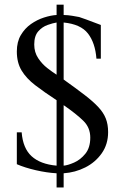

<svg xmlns="http://www.w3.org/2000/svg" viewBox="-20 -739 540 835"><path d="M450.2 -164.6Q450.2 -111.8 422.6 -72.5Q395 -33.2 351.1 -11Q307.1 11.2 256.8 14.6V76.2H226.1V14.6Q183.1 12.2 135.5 1.2Q87.9 -9.8 53.2 -24.9V-163.6H74.2Q79.6 -94.2 117.4 -59.6Q155.3 -24.9 226.1 -18.6V-303.2Q171.4 -338.9 132.8 -368.7Q94.2 -398.4 73.7 -432.6Q53.2 -466.8 53.2 -515.1Q53.2 -557.1 70.6 -586.4Q87.9 -615.7 114.7 -634.5Q141.6 -653.3 171.4 -662.8Q201.2 -672.4 226.1 -673.8V-718.8H256.8V-673.8Q276.4 -673.3 293.5 -670.4Q310.5 -667.5 324.2 -665Q331.1 -663.1 355 -654.3Q378.9 -645.5 418.5 -630.4V-483.9H399.4Q394 -552.7 362.5 -593.3Q331.1 -633.8 256.8 -641.1V-393.1Q311 -354.5 348.1 -325.9Q385.3 -297.4 407.7 -273.2Q430.2 -249 440.2 -223.4Q450.2 -197.8 450.2 -164.6ZM226.1 -414.1V-641.1Q210.4 -638.7 187.3 -630.6Q164.1 -622.6 146.5 -602.8Q128.9 -583 128.9 -545.4Q128.9 -511.7 146 -486.1Q163.1 -460.4 185.8 -442.9Q208.5 -425.3 226.1 -414.1ZM372.6 -140.6Q372.6 -184.1 342.5 -213.6Q312.5 -243.2 256.8 -281.7V-18.6Q274.9 -20 302.2 -32Q329.6 -43.9 351.1 -70.3Q372.6 -96.7 372.6 -140.6Z"/></svg>

Font: BabelStone Roman
Style: Regular
Weight: 400
Designer: Walt Agee, Victor Gaultney, Peter Martin, Debbi Hosken, Becca Hirsbrunner (SIL); Andrew West (BabelStone)
Foundry: BabelStone
Version: Version 16.000